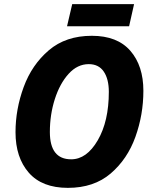

<svg xmlns="http://www.w3.org/2000/svg" viewBox="-20 -898 738 928"><path d="M308 10Q434 10 515 -59.5Q596 -129 634.5 -236.5Q673 -344 673 -459Q673 -580 610 -652.5Q547 -725 424 -725Q298 -725 216 -655Q134 -585 94.5 -477.5Q55 -370 55 -259Q55 -137 119 -63.5Q183 10 308 10ZM324 -128Q221 -128 221 -260Q221 -344 245 -419Q269 -494 311.5 -541Q354 -588 409 -588Q457 -588 481.5 -552Q506 -516 506 -454Q506 -312 452.5 -220Q399 -128 324 -128ZM304 -771 329 -878H628L604 -771Z"/></svg>

Font: Noto Sans Display Extra
Style: Italic
Weight: 800
Italic angle: -12°
Designer: Monotype Design Team
Foundry: Monotype Imaging Inc.
Version: Version 1.900